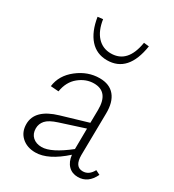

<svg xmlns="http://www.w3.org/2000/svg" viewBox="-160 -737 755 833"><g transform="rotate(30 217.5 -320.0)"><path d="M214 -498Q162 -498 129 -535Q96 -572 85 -641L111 -644Q119 -590 146 -561Q173 -532 214 -532Q298 -532 316 -644L342 -641Q320 -498 214 -498ZM413 -62 435 -51Q409 4 358 4Q329 4 310.5 -14.5Q292 -33 288 -67Q209 4 145 4Q103 4 76.5 -20Q50 -44 50 -84Q50 -157 156 -188L288 -227L289 -292Q290 -383 217 -383Q177 -383 142.5 -355Q108 -327 100 -276L60 -279Q67 -336 117.5 -375.5Q168 -415 227 -415Q277 -415 302.5 -384Q328 -353 327 -296L324 -86Q324 -28 364 -28Q395 -28 413 -62ZM95 -88Q95 -61 112 -45.5Q129 -30 157 -30Q205 -30 287 -95L288 -198L167 -159Q126 -146 110.5 -128.5Q95 -111 95 -88Z"/></g></svg>

Font: EauTest Light
Style: Regular
Weight: 300
Designer: Christian Thalmann (Catharsis Fonts)
Version: Version 0.001;PS 000.001;hotconv 1.0.88;makeotf.lib2.5.64775